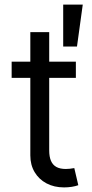

<svg xmlns="http://www.w3.org/2000/svg" viewBox="-20 -817 403 844"><path d="M313.5 -545.9V-474.6H31.2V-545.9ZM113.3 -675.8H196.3V-156.2Q196.3 -127.9 204.1 -109.9Q211.9 -91.8 228 -83Q244.1 -74.2 269.5 -74.2Q277.8 -74.2 286.9 -75.2Q295.9 -76.2 306.6 -78.1L324.2 -2.9Q312.5 1.5 295.7 4.2Q278.8 6.8 261.7 6.8Q217.8 6.8 184.3 -11Q150.9 -28.8 132.1 -60.5Q113.3 -92.3 113.3 -133.8ZM257.8 -612.3V-796.9H343.8L318.4 -612.3Z"/></svg>

Font: Inter V
Style: 
Weight: 400
Designer: Rasmus Andersson
Foundry: rsms
Version: Version 4.000;git-a3f224843